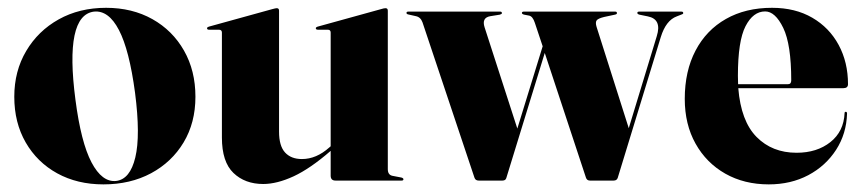

<svg xmlns="http://www.w3.org/2000/svg" viewBox="-20 -474 2262 504"><path d="M258.5 -453.5Q327 -453.5 380 -423.8Q433 -394 463 -341.2Q493 -288.5 493 -220Q493 -152 462 -100.2Q431 -48.5 376.5 -19.2Q322 10 251.5 10Q183 10 130.2 -19Q77.5 -48 47.5 -100Q17.5 -152 17.5 -220Q17.5 -287.5 48.8 -340.2Q80 -393 134.2 -423.2Q188.5 -453.5 258.5 -453.5ZM285 1Q321.5 -3.5 335.2 -60.8Q349 -118 334.5 -230.5Q319.5 -343 292.2 -395.2Q265 -447.5 226.5 -443.5Q149 -433.5 178 -212.5Q192.5 -100.5 220.2 -47.8Q248 5 285 1Z M562.5 -113V-388.5Q562.5 -396 554.5 -396H528.5Q523.5 -396 523.5 -400Q523.5 -402.5 528 -404L694.5 -450Q703.5 -452.5 706.5 -452.5Q712.5 -452.5 712.5 -446V-128.5Q712.5 -91 728.2 -73.8Q744 -56.5 772.5 -56.5Q810.5 -56.5 844.5 -87L848 -90V-388.5Q848 -396 840.5 -396H814.5Q809 -396 809 -400Q809 -402.5 813.5 -404L980 -450Q988 -452.5 992 -452.5Q998 -452.5 998 -446V-30Q998 -15 1010 -12.5L1033.5 -8Q1039 -6.5 1039 -3.5Q1039 0 1034.5 0H860.5Q848 0 848 -13V-78Q794.5 -31.5 750.8 -11.2Q707 9 671 9Q623 9 592.8 -20Q562.5 -49 562.5 -113Z M1299 0H1236.5Q1228 0 1225.5 -7.5L1089 -415.5Q1084 -429 1072 -431.5L1052 -436Q1047 -437 1047 -440Q1047 -443.5 1051.5 -443.5H1293Q1297.5 -443.5 1297.5 -439.5Q1297.5 -437 1292 -435.5L1267 -431.5Q1244 -427.5 1252 -402.5L1338 -136.5L1404.5 -352.5L1384 -414Q1378.5 -431 1369 -433L1356 -435.5Q1350 -437 1350 -440Q1350 -443.5 1355 -443.5H1595Q1599.5 -443.5 1599.5 -439.5Q1599.5 -436.5 1594 -435.5L1566 -429.5Q1549.5 -425.5 1546 -420.2Q1542.5 -415 1546 -403.5L1630.5 -137.5L1704 -379Q1718 -423.5 1680.5 -431L1658.5 -435.5Q1653 -437 1653 -440Q1653 -443.5 1657.5 -443.5H1769Q1773.5 -443.5 1773.5 -439.5Q1773.5 -437 1768 -435.5L1756.5 -431Q1728 -420.5 1714.5 -376.5L1601.5 -7Q1599 0 1591 0H1528.5Q1520.5 0 1518 -8L1410 -335L1309 -6.5Q1307 0 1299 0Z M2206 -253Q2206 -242.5 2193.5 -242.5H1918Q1925 -156 1966 -114.5Q2007 -73 2071 -73Q2124.5 -73 2159.8 -101Q2195 -129 2197 -177Q2197 -180.5 2200 -180.5Q2203.5 -180.5 2203.5 -176Q2202 -123 2174.8 -80.8Q2147.5 -38.5 2101.8 -14.2Q2056 10 1998 10Q1933.5 10 1883.8 -18.2Q1834 -46.5 1805.8 -97Q1777.5 -147.5 1777.5 -214.5Q1777.5 -287.5 1805.8 -341.2Q1834 -395 1885.5 -424.2Q1937 -453.5 2006.5 -453.5Q2067.5 -453.5 2112.2 -427.5Q2157 -401.5 2181.5 -356Q2206 -310.5 2206 -253ZM1917 -275Q1917 -263.5 1917.5 -253H2048.5Q2057 -253 2057 -263Q2057 -357.5 2036 -400.8Q2015 -444 1988.5 -444Q1957 -444 1937 -405.2Q1917 -366.5 1917 -275Z"/></svg>

Font: Fraunces 144pt
Style: Bold
Weight: 700
Version: Version 1.000;[b76b70a41]